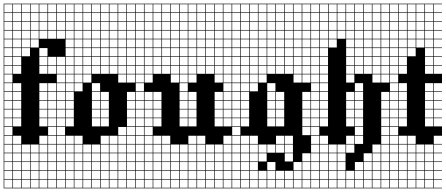

<svg xmlns="http://www.w3.org/2000/svg" viewBox="-20 -785 2421 1043"><path d="M0 238.1V-765.1H285.7V-761.9H241.3V-717.5H285.7V-714.3H241.3V-669.8H285.7V-666.7H241.3V-622.2H285.7V-619H241.3V-574.6H285.7V-571.4H333.3V-476.2H241.3V-431.7H285.7V-428.6H241.3V-384.1H285.7V-333.3H241.3V-288.9H285.7V-285.7H241.3V-241.3H285.7V-238.1H241.3V-193.7H285.7V-190.5H241.3V-146H285.7V-142.9H241.3V-98.4H285.7V-95.2H241.3V-50.8H285.7V-47.6H241.3V-3.2H285.7V0H241.3V44.4H285.7V47.6H241.3V92.1H285.7V95.2H241.3V139.7H285.7V142.9H241.3V187.3H285.7V190.5H241.3V234.9H285.7V238.1ZM50.8 -717.5H95.2V-761.9H50.8ZM146 -717.5H190.5V-761.9H146ZM98.4 -717.5H142.9V-761.9H98.4ZM3.2 -717.5H47.6V-761.9H3.2ZM193.7 -717.5H238.1V-761.9H193.7ZM146 -669.8H190.5V-714.3H146ZM98.4 -669.8H142.9V-714.3H98.4ZM3.2 -669.8H47.6V-714.3H3.2ZM193.7 -669.8H238.1V-714.3H193.7ZM50.8 -669.8H95.2V-714.3H50.8ZM50.8 -622.2H95.2V-666.7H50.8ZM146 -622.2H190.5V-666.7H146ZM98.4 -622.2H142.9V-666.7H98.4ZM3.2 -622.2H47.6V-666.7H3.2ZM193.7 -622.2H238.1V-666.7H193.7ZM146 -574.6H190.5V-619H146ZM193.7 -574.6H238.1V-619H193.7ZM98.4 -574.6H142.9V-619H98.4ZM3.2 -574.6H47.6V-619H3.2ZM50.8 -574.6H95.2V-619H50.8ZM146 -527H190.5V-571.4H146ZM98.4 -527H142.9V-571.4H98.4ZM3.2 -527H47.6V-571.4H3.2ZM50.8 -527H95.2V-571.4H50.8ZM193.7 -479.4H238.1V-523.8H193.7ZM98.4 -479.4H142.9V-523.8H98.4ZM3.2 -479.4H47.6V-523.8H3.2ZM50.8 -479.4H95.2V-523.8H50.8ZM193.7 -431.7H238.1V-476.2H193.7ZM50.8 -431.7H95.2V-476.2H50.8ZM3.2 -431.7H47.6V-476.2H3.2ZM50.8 -384.1H95.2V-428.6H50.8ZM193.7 -384.1H238.1V-428.6H193.7ZM3.2 -384.1H47.6V-428.6H3.2ZM3.2 -336.5H47.6V-381H3.2ZM50.8 -288.9H95.2V-333.3H50.8ZM193.7 -288.9H238.1V-333.3H193.7ZM3.2 -288.9H47.6V-333.3H3.2ZM50.8 -241.3H95.2V-285.7H50.8ZM193.7 -241.3H238.1V-285.7H193.7ZM3.2 -241.3H47.6V-285.7H3.2ZM50.8 -193.7H95.2V-238.1H50.8ZM193.7 -193.7H238.1V-238.1H193.7ZM3.2 -193.7H47.6V-238.1H3.2ZM3.2 -146H47.6V-190.5H3.2ZM193.7 -146H238.1V-190.5H193.7ZM50.8 -146H95.2V-190.5H50.8ZM3.2 -98.4H47.6V-142.9H3.2ZM193.7 -98.4H238.1V-142.9H193.7ZM50.8 -98.4H95.2V-142.9H50.8ZM47.6 -95.2H3.2V-50.8H47.6ZM3.2 -3.2H47.6V-47.6H3.2ZM193.7 -3.2H238.1V-47.6H193.7ZM50.8 -3.2H95.2V-47.6H50.8ZM98.4 44.4H142.9V0H98.4ZM146 44.4H190.5V0H146ZM3.2 44.4H47.6V0H3.2ZM193.7 44.4H238.1V0H193.7ZM50.8 44.4H95.2V0H50.8ZM98.4 92.1H142.9V47.6H98.4ZM50.8 92.1H95.2V47.6H50.8ZM146 92.1H190.5V47.6H146ZM3.2 92.1H47.6V47.6H3.2ZM193.7 92.1H238.1V47.6H193.7ZM98.4 139.7H142.9V95.2H98.4ZM50.8 139.7H95.2V95.2H50.8ZM146 139.7H190.5V95.2H146ZM3.2 139.7H47.6V95.2H3.2ZM193.7 139.7H238.1V95.2H193.7ZM98.4 187.3H142.9V142.9H98.4ZM50.8 187.3H95.2V142.9H50.8ZM146 187.3H190.5V142.9H146ZM3.2 187.3H47.6V142.9H3.2ZM193.7 187.3H238.1V142.9H193.7ZM193.7 234.9H238.1V190.5H193.7ZM146 234.9H190.5V190.5H146ZM3.2 234.9H47.6V190.5H3.2ZM50.8 234.9H95.2V190.5H50.8ZM98.4 234.9H142.9V190.5H98.4Z M285.7 238.1V-765.1H714.3V-761.9H669.8V-717.5H714.3V-714.3H669.8V-669.8H714.3V-666.7H669.8V-622.2H714.3V-619H669.8V-574.6H714.3V-571.4H669.8V-527H714.3V-523.8H669.8V-479.4H714.3V-476.2H669.8V-431.7H714.3V-428.6H669.8V-384.1H714.3V-381H669.8V-336.5H714.3V-285.7H669.8V-241.3H714.3V-238.1H669.8V-193.7H714.3V-190.5H669.8V-146H714.3V-142.9H669.8V-98.4H714.3V-95.2H669.8V-50.8H714.3V-47.6H669.8V-3.2H714.3V0H669.8V44.4H714.3V47.6H669.8V92.1H714.3V95.2H669.8V139.7H714.3V142.9H669.8V187.3H714.3V190.5H669.8V234.9H714.3V238.1ZM622.2 -717.5H666.7V-761.9H622.2ZM574.6 -717.5H619V-761.9H574.6ZM527 -717.5H571.4V-761.9H527ZM479.4 -717.5H523.8V-761.9H479.4ZM431.7 -717.5H476.2V-761.9H431.7ZM384.1 -717.5H428.6V-761.9H384.1ZM336.5 -717.5H381V-761.9H336.5ZM288.9 -717.5H333.3V-761.9H288.9ZM622.2 -669.8H666.7V-714.3H622.2ZM574.6 -669.8H619V-714.3H574.6ZM527 -669.8H571.4V-714.3H527ZM479.4 -669.8H523.8V-714.3H479.4ZM431.7 -669.8H476.2V-714.3H431.7ZM384.1 -669.8H428.6V-714.3H384.1ZM336.5 -669.8H381V-714.3H336.5ZM288.9 -669.8H333.3V-714.3H288.9ZM431.7 -622.2H476.2V-666.7H431.7ZM384.1 -622.2H428.6V-666.7H384.1ZM288.9 -622.2H333.3V-666.7H288.9ZM527 -622.2H571.4V-666.7H527ZM336.5 -622.2H381V-666.7H336.5ZM622.2 -622.2H666.7V-666.7H622.2ZM479.4 -622.2H523.8V-666.7H479.4ZM574.6 -622.2H619V-666.7H574.6ZM527 -574.6H571.4V-619H527ZM288.9 -574.6H333.3V-619H288.9ZM384.1 -574.6H428.6V-619H384.1ZM479.4 -574.6H523.8V-619H479.4ZM622.2 -574.6H666.7V-619H622.2ZM431.7 -574.6H476.2V-619H431.7ZM336.5 -574.6H381V-619H336.5ZM574.6 -574.6H619V-619H574.6ZM336.5 -527H381V-571.4H336.5ZM622.2 -527H666.7V-571.4H622.2ZM479.4 -527H523.8V-571.4H479.4ZM288.9 -527H333.3V-571.4H288.9ZM384.1 -527H428.6V-571.4H384.1ZM527 -527H571.4V-571.4H527ZM574.6 -527H619V-571.4H574.6ZM431.7 -527H476.2V-571.4H431.7ZM431.7 -479.4H476.2V-523.8H431.7ZM622.2 -479.4H666.7V-523.8H622.2ZM574.6 -479.4H619V-523.8H574.6ZM288.9 -479.4H333.3V-523.8H288.9ZM527 -479.4H571.4V-523.8H527ZM336.5 -479.4H381V-523.8H336.5ZM384.1 -479.4H428.6V-523.8H384.1ZM479.4 -479.4H523.8V-523.8H479.4ZM288.9 -431.7H333.3V-476.2H288.9ZM574.6 -431.7H619V-476.2H574.6ZM431.7 -431.7H476.2V-476.2H431.7ZM527 -431.7H571.4V-476.2H527ZM384.1 -431.7H428.6V-476.2H384.1ZM336.5 -431.7H381V-476.2H336.5ZM479.4 -431.7H523.8V-476.2H479.4ZM622.2 -431.7H666.7V-476.2H622.2ZM384.1 -384.1H428.6V-428.6H384.1ZM527 -384.1H571.4V-428.6H527ZM431.7 -384.1H476.2V-428.6H431.7ZM574.6 -384.1H619V-428.6H574.6ZM288.9 -384.1H333.3V-428.6H288.9ZM336.5 -384.1H381V-428.6H336.5ZM622.2 -384.1H666.7V-428.6H622.2ZM479.4 -384.1H523.8V-428.6H479.4ZM384.1 -336.5H428.6V-381H384.1ZM431.7 -336.5H476.2V-381H431.7ZM288.9 -336.5H333.3V-381H288.9ZM336.5 -336.5H381V-381H336.5ZM622.2 -336.5H666.7V-381H622.2ZM288.9 -288.9H333.3V-333.3H288.9ZM384.1 -288.9H428.6V-333.3H384.1ZM336.5 -288.9H381V-333.3H336.5ZM479.4 -288.9H523.8V-333.3H479.4ZM288.9 -241.3H333.3V-285.7H288.9ZM527 -241.3H571.4V-285.7H527ZM336.5 -241.3H381V-285.7H336.5ZM479.4 -241.3H523.8V-285.7H479.4ZM288.9 -193.7H333.3V-238.1H288.9ZM527 -193.7H571.4V-238.1H527ZM336.5 -193.7H381V-238.1H336.5ZM479.4 -193.7H523.8V-238.1H479.4ZM479.4 -146H523.8V-190.5H479.4ZM336.5 -146H381V-190.5H336.5ZM288.9 -146H333.3V-190.5H288.9ZM527 -146H571.4V-190.5H527ZM479.4 -98.4H523.8V-142.9H479.4ZM336.5 -98.4H381V-142.9H336.5ZM288.9 -98.4H333.3V-142.9H288.9ZM527 -98.4H571.4V-142.9H527ZM333.3 -95.2H288.9V-50.8H333.3ZM622.2 -50.8H666.7V-95.2H622.2ZM527 -3.2H571.4V-47.6H527ZM288.9 -3.2H333.3V-47.6H288.9ZM336.5 -3.2H381V-47.6H336.5ZM622.2 -3.2H666.7V-47.6H622.2ZM384.1 -3.2H428.6V-47.6H384.1ZM574.6 -3.2H619V-47.6H574.6ZM384.1 44.4H428.6V0H384.1ZM527 44.4H571.4V0H527ZM336.5 44.4H381V0H336.5ZM479.4 44.4H523.8V0H479.4ZM431.7 44.4H476.2V0H431.7ZM622.2 44.4H666.7V0H622.2ZM288.9 44.4H333.3V0H288.9ZM574.6 44.4H619V0H574.6ZM336.5 92.1H381V47.6H336.5ZM527 92.1H571.4V47.6H527ZM431.7 92.1H476.2V47.6H431.7ZM288.9 92.1H333.3V47.6H288.9ZM622.2 92.1H666.7V47.6H622.2ZM479.4 92.1H523.8V47.6H479.4ZM384.1 92.1H428.6V47.6H384.1ZM574.6 92.1H619V47.6H574.6ZM574.6 139.7H619V95.2H574.6ZM384.1 139.7H428.6V95.2H384.1ZM288.9 139.7H333.3V95.2H288.9ZM622.2 139.7H666.7V95.2H622.2ZM431.7 139.7H476.2V95.2H431.7ZM479.4 139.7H523.8V95.2H479.4ZM527 139.7H571.4V95.2H527ZM336.5 139.7H381V95.2H336.5ZM384.1 187.3H428.6V142.9H384.1ZM574.6 187.3H619V142.9H574.6ZM288.9 187.3H333.3V142.9H288.9ZM622.2 187.3H666.7V142.9H622.2ZM431.7 187.3H476.2V142.9H431.7ZM479.4 187.3H523.8V142.9H479.4ZM336.5 187.3H381V142.9H336.5ZM527 187.3H571.4V142.9H527ZM527 234.9H571.4V190.5H527ZM384.1 234.9H428.6V190.5H384.1ZM622.2 234.9H666.7V190.5H622.2ZM574.6 234.9H619V190.5H574.6ZM431.7 234.9H476.2V190.5H431.7ZM479.4 234.9H523.8V190.5H479.4ZM336.5 234.9H381V190.5H336.5ZM288.9 234.9H333.3V190.5H288.9Z M714.3 238.1V-765.1H1238.1V-761.9H1193.7V-717.5H1238.1V-714.3H1193.7V-669.8H1238.1V-666.7H1193.7V-622.2H1238.1V-619H1193.7V-574.6H1238.1V-571.4H1193.7V-527H1238.1V-523.8H1193.7V-479.4H1238.1V-476.2H1193.7V-431.7H1238.1V-428.6H1193.7V-384.1H1238.1V-381H1193.7V-336.5H1238.1V-333.3H1193.7V-288.9H1238.1V-285.7H1193.7V-241.3H1238.1V-238.1H1193.7V-193.7H1238.1V-190.5H1193.7V-146H1238.1V-142.9H1193.7V-98.4H1238.1V-47.6H1193.7V-3.2H1238.1V0H1193.7V44.4H1238.1V47.6H1193.7V92.1H1238.1V95.2H1193.7V139.7H1238.1V142.9H1193.7V187.3H1238.1V190.5H1193.7V234.9H1238.1V238.1ZM1146 -717.5H1190.5V-761.9H1146ZM1098.4 -717.5H1142.9V-761.9H1098.4ZM1050.8 -717.5H1095.2V-761.9H1050.8ZM1003.2 -717.5H1047.6V-761.9H1003.2ZM955.6 -717.5H1000V-761.9H955.6ZM907.9 -717.5H952.4V-761.9H907.9ZM860.3 -717.5H904.8V-761.9H860.3ZM812.7 -717.5H857.1V-761.9H812.7ZM765.1 -717.5H809.5V-761.9H765.1ZM717.5 -717.5H761.9V-761.9H717.5ZM1146 -669.8H1190.5V-714.3H1146ZM1098.4 -669.8H1142.9V-714.3H1098.4ZM1050.8 -669.8H1095.2V-714.3H1050.8ZM1003.2 -669.8H1047.6V-714.3H1003.2ZM955.6 -669.8H1000V-714.3H955.6ZM907.9 -669.8H952.4V-714.3H907.9ZM860.3 -669.8H904.8V-714.3H860.3ZM812.7 -669.8H857.1V-714.3H812.7ZM765.1 -669.8H809.5V-714.3H765.1ZM717.5 -669.8H761.9V-714.3H717.5ZM717.5 -622.2H761.9V-666.7H717.5ZM1146 -622.2H1190.5V-666.7H1146ZM907.9 -622.2H952.4V-666.7H907.9ZM1098.4 -622.2H1142.9V-666.7H1098.4ZM955.6 -622.2H1000V-666.7H955.6ZM860.3 -622.2H904.8V-666.7H860.3ZM765.1 -622.2H809.5V-666.7H765.1ZM1050.8 -622.2H1095.2V-666.7H1050.8ZM812.7 -622.2H857.1V-666.7H812.7ZM1003.2 -622.2H1047.6V-666.7H1003.2ZM1146 -574.6H1190.5V-619H1146ZM907.9 -574.6H952.4V-619H907.9ZM1098.4 -574.6H1142.9V-619H1098.4ZM955.6 -574.6H1000V-619H955.6ZM860.3 -574.6H904.8V-619H860.3ZM765.1 -574.6H809.5V-619H765.1ZM717.5 -574.6H761.9V-619H717.5ZM1003.2 -574.6H1047.6V-619H1003.2ZM1050.8 -574.6H1095.2V-619H1050.8ZM812.7 -574.6H857.1V-619H812.7ZM812.7 -527H857.1V-571.4H812.7ZM1146 -527H1190.5V-571.4H1146ZM907.9 -527H952.4V-571.4H907.9ZM955.6 -527H1000V-571.4H955.6ZM1098.4 -527H1142.9V-571.4H1098.4ZM765.1 -527H809.5V-571.4H765.1ZM717.5 -527H761.9V-571.4H717.5ZM860.3 -527H904.8V-571.4H860.3ZM1003.2 -527H1047.6V-571.4H1003.2ZM1050.8 -527H1095.2V-571.4H1050.8ZM812.7 -479.4H857.1V-523.8H812.7ZM1098.4 -479.4H1142.9V-523.8H1098.4ZM1146 -479.4H1190.5V-523.8H1146ZM1050.8 -479.4H1095.2V-523.8H1050.8ZM717.5 -479.4H761.9V-523.8H717.5ZM907.9 -479.4H952.4V-523.8H907.9ZM1003.2 -479.4H1047.6V-523.8H1003.2ZM955.6 -479.4H1000V-523.8H955.6ZM860.3 -479.4H904.8V-523.8H860.3ZM765.1 -479.4H809.5V-523.8H765.1ZM812.7 -431.7H857.1V-476.2H812.7ZM1146 -431.7H1190.5V-476.2H1146ZM1050.8 -431.7H1095.2V-476.2H1050.8ZM717.5 -431.7H761.9V-476.2H717.5ZM1098.4 -431.7H1142.9V-476.2H1098.4ZM1003.2 -431.7H1047.6V-476.2H1003.2ZM907.9 -431.7H952.4V-476.2H907.9ZM955.6 -431.7H1000V-476.2H955.6ZM860.3 -431.7H904.8V-476.2H860.3ZM765.1 -431.7H809.5V-476.2H765.1ZM812.7 -384.1H857.1V-428.6H812.7ZM717.5 -384.1H761.9V-428.6H717.5ZM765.1 -384.1H809.5V-428.6H765.1ZM860.3 -384.1H904.8V-428.6H860.3ZM907.9 -384.1H952.4V-428.6H907.9ZM1003.2 -384.1H1047.6V-428.6H1003.2ZM1098.4 -384.1H1142.9V-428.6H1098.4ZM1146 -384.1H1190.5V-428.6H1146ZM1050.8 -384.1H1095.2V-428.6H1050.8ZM955.6 -384.1H1000V-428.6H955.6ZM717.5 -336.5H761.9V-381H717.5ZM765.1 -336.5H809.5V-381H765.1ZM1146 -336.5H1190.5V-381H1146ZM1003.2 -336.5H1047.6V-381H1003.2ZM907.9 -336.5H952.4V-381H907.9ZM955.6 -336.5H1000V-381H955.6ZM761.9 -333.3H717.5V-288.9H761.9ZM955.6 -288.9H1000V-333.3H955.6ZM955.6 -241.3H1000V-285.7H955.6ZM812.7 -241.3H857.1V-285.7H812.7ZM1003.2 -241.3H1047.6V-285.7H1003.2ZM1146 -241.3H1190.5V-285.7H1146ZM717.5 -241.3H761.9V-285.7H717.5ZM765.1 -241.3H809.5V-285.7H765.1ZM1003.2 -193.7H1047.6V-238.1H1003.2ZM765.1 -193.7H809.5V-238.1H765.1ZM1146 -193.7H1190.5V-238.1H1146ZM955.6 -193.7H1000V-238.1H955.6ZM812.7 -193.7H857.1V-238.1H812.7ZM717.5 -193.7H761.9V-238.1H717.5ZM717.5 -146H761.9V-190.5H717.5ZM812.7 -146H857.1V-190.5H812.7ZM955.6 -146H1000V-190.5H955.6ZM1146 -146H1190.5V-190.5H1146ZM765.1 -146H809.5V-190.5H765.1ZM1003.2 -146H1047.6V-190.5H1003.2ZM765.1 -98.4H809.5V-142.9H765.1ZM717.5 -98.4H761.9V-142.9H717.5ZM955.6 -98.4H1000V-142.9H955.6ZM1003.2 -98.4H1047.6V-142.9H1003.2ZM812.7 -98.4H857.1V-142.9H812.7ZM1146 -98.4H1190.5V-142.9H1146ZM765.1 -50.8H809.5V-95.2H765.1ZM717.5 -50.8H761.9V-95.2H717.5ZM765.1 -3.2H809.5V-47.6H765.1ZM1050.8 -3.2H1095.2V-47.6H1050.8ZM1003.2 -3.2H1047.6V-47.6H1003.2ZM717.5 -3.2H761.9V-47.6H717.5ZM860.3 -3.2H904.8V-47.6H860.3ZM812.7 -3.2H857.1V-47.6H812.7ZM1146 44.4H1190.5V0H1146ZM860.3 44.4H904.8V0H860.3ZM1050.8 44.4H1095.2V0H1050.8ZM1003.2 44.4H1047.6V0H1003.2ZM1098.4 44.4H1142.9V0H1098.4ZM907.9 44.4H952.4V0H907.9ZM765.1 44.4H809.5V0H765.1ZM955.6 44.4H1000V0H955.6ZM812.7 44.4H857.1V0H812.7ZM717.5 44.4H761.9V0H717.5ZM1146 92.1H1190.5V47.6H1146ZM860.3 92.1H904.8V47.6H860.3ZM1003.2 92.1H1047.6V47.6H1003.2ZM907.9 92.1H952.4V47.6H907.9ZM1050.8 92.1H1095.2V47.6H1050.8ZM765.1 92.1H809.5V47.6H765.1ZM955.6 92.1H1000V47.6H955.6ZM812.7 92.1H857.1V47.6H812.7ZM717.5 92.1H761.9V47.6H717.5ZM1098.4 92.1H1142.9V47.6H1098.4ZM955.6 139.7H1000V95.2H955.6ZM1098.4 139.7H1142.9V95.2H1098.4ZM812.7 139.7H857.1V95.2H812.7ZM1050.8 139.7H1095.2V95.2H1050.8ZM717.5 139.7H761.9V95.2H717.5ZM1146 139.7H1190.5V95.2H1146ZM860.3 139.7H904.8V95.2H860.3ZM1003.2 139.7H1047.6V95.2H1003.2ZM907.9 139.7H952.4V95.2H907.9ZM765.1 139.7H809.5V95.2H765.1ZM1098.4 187.3H1142.9V142.9H1098.4ZM812.7 187.3H857.1V142.9H812.7ZM1050.8 187.3H1095.2V142.9H1050.8ZM717.5 187.3H761.9V142.9H717.5ZM1146 187.3H1190.5V142.9H1146ZM860.3 187.3H904.8V142.9H860.3ZM1003.2 187.3H1047.6V142.9H1003.2ZM907.9 187.3H952.4V142.9H907.9ZM955.6 187.3H1000V142.9H955.6ZM765.1 187.3H809.5V142.9H765.1ZM1098.4 234.9H1142.9V190.5H1098.4ZM812.7 234.9H857.1V190.5H812.7ZM1050.8 234.9H1095.2V190.5H1050.8ZM1146 234.9H1190.5V190.5H1146ZM860.3 234.9H904.8V190.5H860.3ZM1003.2 234.9H1047.6V190.5H1003.2ZM907.9 234.9H952.4V190.5H907.9ZM955.6 234.9H1000V190.5H955.6ZM717.5 234.9H761.9V190.5H717.5ZM765.1 234.9H809.5V190.5H765.1Z M1238.1 238.1V-765.1H1666.7V-761.9H1622.2V-717.5H1666.7V-714.3H1622.2V-669.8H1666.7V-666.7H1622.2V-622.2H1666.7V-619H1622.2V-574.6H1666.7V-571.4H1622.2V-527H1666.7V-523.8H1622.2V-479.4H1666.7V-476.2H1622.2V-431.7H1666.7V-428.6H1622.2V-384.1H1666.7V-381H1622.2V-336.5H1666.7V-285.7H1622.2V-241.3H1666.7V-238.1H1622.2V-193.7H1666.7V-190.5H1622.2V-146H1666.7V-142.9H1622.2V-98.4H1666.7V-95.2H1622.2V-50.8H1666.7V47.6H1622.2V92.1H1666.7V95.2H1622.2V139.7H1666.7V142.9H1622.2V187.3H1666.7V190.5H1622.2V234.9H1666.7V238.1ZM1574.6 -717.5H1619V-761.9H1574.6ZM1288.9 -717.5H1333.3V-761.9H1288.9ZM1384.1 -717.5H1428.6V-761.9H1384.1ZM1336.5 -717.5H1381V-761.9H1336.5ZM1431.7 -717.5H1476.2V-761.9H1431.7ZM1241.3 -717.5H1285.7V-761.9H1241.3ZM1527 -717.5H1571.4V-761.9H1527ZM1479.4 -717.5H1523.8V-761.9H1479.4ZM1241.3 -669.8H1285.7V-714.3H1241.3ZM1288.9 -669.8H1333.3V-714.3H1288.9ZM1574.6 -669.8H1619V-714.3H1574.6ZM1527 -669.8H1571.4V-714.3H1527ZM1479.4 -669.8H1523.8V-714.3H1479.4ZM1384.1 -669.8H1428.6V-714.3H1384.1ZM1431.7 -669.8H1476.2V-714.3H1431.7ZM1336.5 -669.8H1381V-714.3H1336.5ZM1288.9 -622.2H1333.3V-666.7H1288.9ZM1479.4 -622.2H1523.8V-666.7H1479.4ZM1336.5 -622.2H1381V-666.7H1336.5ZM1384.1 -622.2H1428.6V-666.7H1384.1ZM1241.3 -622.2H1285.7V-666.7H1241.3ZM1527 -622.2H1571.4V-666.7H1527ZM1574.6 -622.2H1619V-666.7H1574.6ZM1431.7 -622.2H1476.2V-666.7H1431.7ZM1527 -574.6H1571.4V-619H1527ZM1479.4 -574.6H1523.8V-619H1479.4ZM1431.7 -574.6H1476.2V-619H1431.7ZM1574.6 -574.6H1619V-619H1574.6ZM1241.3 -574.6H1285.7V-619H1241.3ZM1384.1 -574.6H1428.6V-619H1384.1ZM1336.5 -574.6H1381V-619H1336.5ZM1288.9 -574.6H1333.3V-619H1288.9ZM1479.4 -527H1523.8V-571.4H1479.4ZM1431.7 -527H1476.2V-571.4H1431.7ZM1336.5 -527H1381V-571.4H1336.5ZM1241.3 -527H1285.7V-571.4H1241.3ZM1384.1 -527H1428.6V-571.4H1384.1ZM1288.9 -527H1333.3V-571.4H1288.9ZM1527 -527H1571.4V-571.4H1527ZM1574.6 -527H1619V-571.4H1574.6ZM1288.9 -479.4H1333.3V-523.8H1288.9ZM1384.1 -479.4H1428.6V-523.8H1384.1ZM1431.7 -479.4H1476.2V-523.8H1431.7ZM1479.4 -479.4H1523.8V-523.8H1479.4ZM1241.3 -479.4H1285.7V-523.8H1241.3ZM1527 -479.4H1571.4V-523.8H1527ZM1574.6 -479.4H1619V-523.8H1574.6ZM1336.5 -479.4H1381V-523.8H1336.5ZM1384.1 -431.7H1428.6V-476.2H1384.1ZM1336.5 -431.7H1381V-476.2H1336.5ZM1574.6 -431.7H1619V-476.2H1574.6ZM1431.7 -431.7H1476.2V-476.2H1431.7ZM1527 -431.7H1571.4V-476.2H1527ZM1288.9 -431.7H1333.3V-476.2H1288.9ZM1479.4 -431.7H1523.8V-476.2H1479.4ZM1241.3 -431.7H1285.7V-476.2H1241.3ZM1336.5 -384.1H1381V-428.6H1336.5ZM1574.6 -384.1H1619V-428.6H1574.6ZM1479.4 -384.1H1523.8V-428.6H1479.4ZM1431.7 -384.1H1476.2V-428.6H1431.7ZM1384.1 -384.1H1428.6V-428.6H1384.1ZM1527 -384.1H1571.4V-428.6H1527ZM1288.9 -384.1H1333.3V-428.6H1288.9ZM1241.3 -384.1H1285.7V-428.6H1241.3ZM1574.6 -336.5H1619V-381H1574.6ZM1384.1 -336.5H1428.6V-381H1384.1ZM1336.5 -336.5H1381V-381H1336.5ZM1288.9 -336.5H1333.3V-381H1288.9ZM1241.3 -336.5H1285.7V-381H1241.3ZM1336.5 -288.9H1381V-333.3H1336.5ZM1431.7 -288.9H1476.2V-333.3H1431.7ZM1241.3 -288.9H1285.7V-333.3H1241.3ZM1288.9 -288.9H1333.3V-333.3H1288.9ZM1288.9 -241.3H1333.3V-285.7H1288.9ZM1431.7 -241.3H1476.2V-285.7H1431.7ZM1241.3 -241.3H1285.7V-285.7H1241.3ZM1479.4 -241.3H1523.8V-285.7H1479.4ZM1431.7 -193.7H1476.2V-238.1H1431.7ZM1241.3 -193.7H1285.7V-238.1H1241.3ZM1288.9 -193.7H1333.3V-238.1H1288.9ZM1479.4 -193.7H1523.8V-238.1H1479.4ZM1431.7 -146H1476.2V-190.5H1431.7ZM1241.3 -146H1285.7V-190.5H1241.3ZM1288.9 -146H1333.3V-190.5H1288.9ZM1479.4 -146H1523.8V-190.5H1479.4ZM1431.7 -98.4H1476.2V-142.9H1431.7ZM1288.9 -98.4H1333.3V-142.9H1288.9ZM1241.3 -98.4H1285.7V-142.9H1241.3ZM1479.4 -98.4H1523.8V-142.9H1479.4ZM1285.7 -95.2H1241.3V-50.8H1285.7ZM1479.4 -3.2H1523.8V-47.6H1479.4ZM1336.5 -3.2H1381V-47.6H1336.5ZM1241.3 -3.2H1285.7V-47.6H1241.3ZM1527 -3.2H1571.4V-47.6H1527ZM1288.9 -3.2H1333.3V-47.6H1288.9ZM1288.9 44.4H1333.3V0H1288.9ZM1431.7 44.4H1476.2V0H1431.7ZM1241.3 44.4H1285.7V0H1241.3ZM1479.4 44.4H1523.8V0H1479.4ZM1336.5 44.4H1381V0H1336.5ZM1527 44.4H1571.4V0H1527ZM1384.1 44.4H1428.6V0H1384.1ZM1241.3 92.1H1285.7V47.6H1241.3ZM1336.5 92.1H1381V47.6H1336.5ZM1527 92.1H1571.4V47.6H1527ZM1288.9 92.1H1333.3V47.6H1288.9ZM1384.1 92.1H1428.6V47.6H1384.1ZM1288.9 139.7H1333.3V95.2H1288.9ZM1241.3 139.7H1285.7V95.2H1241.3ZM1431.7 139.7H1476.2V95.2H1431.7ZM1574.6 139.7H1619V95.2H1574.6ZM1336.5 139.7H1381V95.2H1336.5ZM1479.4 187.3H1523.8V142.9H1479.4ZM1336.5 187.3H1381V142.9H1336.5ZM1384.1 187.3H1428.6V142.9H1384.1ZM1574.6 187.3H1619V142.9H1574.6ZM1527 187.3H1571.4V142.9H1527ZM1431.7 187.3H1476.2V142.9H1431.7ZM1288.9 187.3H1333.3V142.9H1288.9ZM1241.3 187.3H1285.7V142.9H1241.3ZM1479.4 234.9H1523.8V190.5H1479.4ZM1574.6 234.9H1619V190.5H1574.6ZM1336.5 234.9H1381V190.5H1336.5ZM1527 234.9H1571.4V190.5H1527ZM1431.7 234.9H1476.2V190.5H1431.7ZM1288.9 234.9H1333.3V190.5H1288.9ZM1241.3 234.9H1285.7V190.5H1241.3ZM1384.1 234.9H1428.6V190.5H1384.1Z M1666.7 238.1V-765.1H2095.2V-761.9H2050.8V-717.5H2095.2V-714.3H2050.8V-669.8H2095.2V-666.7H2050.8V-622.2H2095.2V-619H2050.8V-574.6H2095.2V-571.4H2050.8V-527H2095.2V-523.8H2050.8V-479.4H2095.2V-476.2H2050.8V-431.7H2095.2V-428.6H2050.8V-384.1H2095.2V-381H2050.8V-336.5H2095.2V-285.7H2050.8V-241.3H2095.2V-238.1H2050.8V-193.7H2095.2V-190.5H2050.8V-146H2095.2V-142.9H2050.8V-98.4H2095.2V-95.2H2050.8V-50.8H2095.2V-47.6H2050.8V-3.2H2095.2V0H2050.8V44.4H2095.2V47.6H2050.8V92.1H2095.2V95.2H2050.8V139.7H2095.2V142.9H2050.8V187.3H2095.2V190.5H2050.8V234.9H2095.2V238.1ZM2003.2 -717.5H2047.6V-761.9H2003.2ZM1955.6 -717.5H2000V-761.9H1955.6ZM1907.9 -717.5H1952.4V-761.9H1907.9ZM1717.5 -717.5H1761.9V-761.9H1717.5ZM1860.3 -717.5H1904.8V-761.9H1860.3ZM1812.7 -717.5H1857.1V-761.9H1812.7ZM1669.8 -717.5H1714.3V-761.9H1669.8ZM1765.1 -717.5H1809.5V-761.9H1765.1ZM2003.2 -669.8H2047.6V-714.3H2003.2ZM1955.6 -669.8H2000V-714.3H1955.6ZM1717.5 -669.8H1761.9V-714.3H1717.5ZM1907.9 -669.8H1952.4V-714.3H1907.9ZM1860.3 -669.8H1904.8V-714.3H1860.3ZM1812.7 -669.8H1857.1V-714.3H1812.7ZM1765.1 -669.8H1809.5V-714.3H1765.1ZM1669.8 -669.8H1714.3V-714.3H1669.8ZM2003.2 -622.2H2047.6V-666.7H2003.2ZM1717.5 -622.2H1761.9V-666.7H1717.5ZM1955.6 -622.2H2000V-666.7H1955.6ZM1907.9 -622.2H1952.4V-666.7H1907.9ZM1860.3 -622.2H1904.8V-666.7H1860.3ZM1765.1 -622.2H1809.5V-666.7H1765.1ZM1669.8 -622.2H1714.3V-666.7H1669.8ZM1812.7 -622.2H1857.1V-666.7H1812.7ZM1812.7 -574.6H1857.1V-619H1812.7ZM1669.8 -574.6H1714.3V-619H1669.8ZM1860.3 -574.6H1904.8V-619H1860.3ZM1765.1 -574.6H1809.5V-619H1765.1ZM1907.9 -574.6H1952.4V-619H1907.9ZM1955.6 -574.6H2000V-619H1955.6ZM2003.2 -574.6H2047.6V-619H2003.2ZM1717.5 -574.6H1761.9V-619H1717.5ZM1809.5 -571.4H1765.1V-527H1809.5ZM1717.5 -527H1761.9V-571.4H1717.5ZM1955.6 -527H2000V-571.4H1955.6ZM1907.9 -527H1952.4V-571.4H1907.9ZM1860.3 -527H1904.8V-571.4H1860.3ZM1669.8 -527H1714.3V-571.4H1669.8ZM2003.2 -527H2047.6V-571.4H2003.2ZM1717.5 -479.4H1761.9V-523.8H1717.5ZM1955.6 -479.4H2000V-523.8H1955.6ZM1907.9 -479.4H1952.4V-523.8H1907.9ZM2003.2 -479.4H2047.6V-523.8H2003.2ZM1860.3 -479.4H1904.8V-523.8H1860.3ZM1669.8 -479.4H1714.3V-523.8H1669.8ZM1669.8 -431.7H1714.3V-476.2H1669.8ZM1717.5 -431.7H1761.9V-476.2H1717.5ZM1955.6 -431.7H2000V-476.2H1955.6ZM2003.2 -431.7H2047.6V-476.2H2003.2ZM1907.9 -431.7H1952.4V-476.2H1907.9ZM1860.3 -431.7H1904.8V-476.2H1860.3ZM1717.5 -384.1H1761.9V-428.6H1717.5ZM2003.2 -384.1H2047.6V-428.6H2003.2ZM1955.6 -384.1H2000V-428.6H1955.6ZM1907.9 -384.1H1952.4V-428.6H1907.9ZM1669.8 -384.1H1714.3V-428.6H1669.8ZM1860.3 -384.1H1904.8V-428.6H1860.3ZM1717.5 -336.5H1761.9V-381H1717.5ZM2003.2 -336.5H2047.6V-381H2003.2ZM1669.8 -336.5H1714.3V-381H1669.8ZM1860.3 -336.5H1904.8V-381H1860.3ZM1907.9 -288.9H1952.4V-333.3H1907.9ZM1717.5 -288.9H1761.9V-333.3H1717.5ZM1669.8 -288.9H1714.3V-333.3H1669.8ZM1907.9 -241.3H1952.4V-285.7H1907.9ZM1860.3 -241.3H1904.8V-285.7H1860.3ZM1717.5 -241.3H1761.9V-285.7H1717.5ZM1669.8 -241.3H1714.3V-285.7H1669.8ZM1860.3 -193.7H1904.8V-238.1H1860.3ZM1717.5 -193.7H1761.9V-238.1H1717.5ZM1669.8 -193.7H1714.3V-238.1H1669.8ZM1907.9 -193.7H1952.4V-238.1H1907.9ZM1860.3 -146H1904.8V-190.5H1860.3ZM1717.5 -146H1761.9V-190.5H1717.5ZM1669.8 -146H1714.3V-190.5H1669.8ZM1907.9 -146H1952.4V-190.5H1907.9ZM1717.5 -98.4H1761.9V-142.9H1717.5ZM1669.8 -98.4H1714.3V-142.9H1669.8ZM1907.9 -98.4H1952.4V-142.9H1907.9ZM1860.3 -98.4H1904.8V-142.9H1860.3ZM1669.8 -50.8H1714.3V-95.2H1669.8ZM1907.9 -50.8H1952.4V-95.2H1907.9ZM1860.3 -3.2H1904.8V-47.6H1860.3ZM1669.8 -3.2H1714.3V-47.6H1669.8ZM1717.5 -3.2H1761.9V-47.6H1717.5ZM1907.9 -3.2H1952.4V-47.6H1907.9ZM1812.7 44.4H1857.1V0H1812.7ZM1765.1 44.4H1809.5V0H1765.1ZM1717.5 44.4H1761.9V0H1717.5ZM1860.3 44.4H1904.8V0H1860.3ZM1669.8 44.4H1714.3V0H1669.8ZM2003.2 44.4H2047.6V0H2003.2ZM1812.7 92.1H1857.1V47.6H1812.7ZM1955.6 92.1H2000V47.6H1955.6ZM1717.5 92.1H1761.9V47.6H1717.5ZM1669.8 92.1H1714.3V47.6H1669.8ZM2003.2 92.1H2047.6V47.6H2003.2ZM1765.1 92.1H1809.5V47.6H1765.1ZM1907.9 139.7H1952.4V95.2H1907.9ZM1765.1 139.7H1809.5V95.2H1765.1ZM1955.6 139.7H2000V95.2H1955.6ZM1717.5 139.7H1761.9V95.2H1717.5ZM1669.8 139.7H1714.3V95.2H1669.8ZM1812.7 139.7H1857.1V95.2H1812.7ZM2003.2 139.7H2047.6V95.2H2003.2ZM1907.9 187.3H1952.4V142.9H1907.9ZM1860.3 187.3H1904.8V142.9H1860.3ZM1765.1 187.3H1809.5V142.9H1765.1ZM1955.6 187.3H2000V142.9H1955.6ZM1669.8 187.3H1714.3V142.9H1669.8ZM1717.5 187.3H1761.9V142.9H1717.5ZM1812.7 187.3H1857.1V142.9H1812.7ZM2003.2 187.3H2047.6V142.9H2003.2ZM2003.2 234.9H2047.6V190.5H2003.2ZM1955.6 234.9H2000V190.5H1955.6ZM1907.9 234.9H1952.4V190.5H1907.9ZM1717.5 234.9H1761.9V190.5H1717.5ZM1812.7 234.9H1857.1V190.5H1812.7ZM1765.1 234.9H1809.5V190.5H1765.1ZM1669.8 234.9H1714.3V190.5H1669.8ZM1860.3 234.9H1904.8V190.5H1860.3Z M2095.2 238.1V-765.1H2381V-761.9H2336.5V-717.5H2381V-714.3H2336.5V-669.8H2381V-666.7H2336.5V-622.2H2381V-619H2336.5V-574.6H2381V-571.4H2336.5V-527H2381V-523.8H2336.5V-479.4H2381V-476.2H2336.5V-431.7H2381V-428.6H2336.5V-384.1H2381V-333.3H2336.5V-288.9H2381V-285.7H2336.5V-241.3H2381V-238.1H2336.5V-193.7H2381V-190.5H2336.5V-146H2381V-142.9H2336.5V-98.4H2381V-47.6H2336.5V-3.2H2381V0H2336.5V44.4H2381V47.6H2336.5V92.1H2381V95.2H2336.5V139.7H2381V142.9H2336.5V187.3H2381V190.5H2336.5V234.9H2381V238.1ZM2146 -717.5H2190.5V-761.9H2146ZM2241.3 -717.5H2285.7V-761.9H2241.3ZM2193.7 -717.5H2238.1V-761.9H2193.7ZM2288.9 -717.5H2333.3V-761.9H2288.9ZM2098.4 -717.5H2142.9V-761.9H2098.4ZM2146 -669.8H2190.5V-714.3H2146ZM2241.3 -669.8H2285.7V-714.3H2241.3ZM2193.7 -669.8H2238.1V-714.3H2193.7ZM2098.4 -669.8H2142.9V-714.3H2098.4ZM2288.9 -669.8H2333.3V-714.3H2288.9ZM2241.3 -622.2H2285.7V-666.7H2241.3ZM2193.7 -622.2H2238.1V-666.7H2193.7ZM2288.9 -622.2H2333.3V-666.7H2288.9ZM2098.4 -622.2H2142.9V-666.7H2098.4ZM2146 -622.2H2190.5V-666.7H2146ZM2241.3 -574.6H2285.7V-619H2241.3ZM2288.9 -574.6H2333.3V-619H2288.9ZM2193.7 -574.6H2238.1V-619H2193.7ZM2098.4 -574.6H2142.9V-619H2098.4ZM2146 -574.6H2190.5V-619H2146ZM2288.9 -527H2333.3V-571.4H2288.9ZM2241.3 -527H2285.7V-571.4H2241.3ZM2193.7 -527H2238.1V-571.4H2193.7ZM2098.4 -527H2142.9V-571.4H2098.4ZM2146 -527H2190.5V-571.4H2146ZM2288.9 -479.4H2333.3V-523.8H2288.9ZM2146 -479.4H2190.5V-523.8H2146ZM2098.4 -479.4H2142.9V-523.8H2098.4ZM2193.7 -479.4H2238.1V-523.8H2193.7ZM2146 -431.7H2190.5V-476.2H2146ZM2288.9 -431.7H2333.3V-476.2H2288.9ZM2098.4 -431.7H2142.9V-476.2H2098.4ZM2146 -384.1H2190.5V-428.6H2146ZM2288.9 -384.1H2333.3V-428.6H2288.9ZM2098.4 -384.1H2142.9V-428.6H2098.4ZM2098.4 -336.5H2142.9V-381H2098.4ZM2146 -288.9H2190.5V-333.3H2146ZM2288.9 -288.9H2333.3V-333.3H2288.9ZM2098.4 -288.9H2142.9V-333.3H2098.4ZM2098.4 -241.3H2142.9V-285.7H2098.4ZM2146 -241.3H2190.5V-285.7H2146ZM2288.9 -241.3H2333.3V-285.7H2288.9ZM2146 -193.7H2190.5V-238.1H2146ZM2288.9 -193.7H2333.3V-238.1H2288.9ZM2098.4 -193.7H2142.9V-238.1H2098.4ZM2146 -146H2190.5V-190.5H2146ZM2288.9 -146H2333.3V-190.5H2288.9ZM2098.4 -146H2142.9V-190.5H2098.4ZM2146 -98.4H2190.5V-142.9H2146ZM2288.9 -98.4H2333.3V-142.9H2288.9ZM2098.4 -98.4H2142.9V-142.9H2098.4ZM2142.9 -95.2H2098.4V-50.8H2142.9ZM2193.7 -3.2H2238.1V-47.6H2193.7ZM2098.4 -3.2H2142.9V-47.6H2098.4ZM2146 -3.2H2190.5V-47.6H2146ZM2241.3 44.4H2285.7V0H2241.3ZM2193.7 44.4H2238.1V0H2193.7ZM2098.4 44.4H2142.9V0H2098.4ZM2288.9 44.4H2333.3V0H2288.9ZM2146 44.4H2190.5V0H2146ZM2241.3 92.1H2285.7V47.6H2241.3ZM2098.4 92.1H2142.9V47.6H2098.4ZM2288.9 92.1H2333.3V47.6H2288.9ZM2193.7 92.1H2238.1V47.6H2193.7ZM2146 92.1H2190.5V47.6H2146ZM2241.3 139.7H2285.7V95.2H2241.3ZM2098.4 139.7H2142.9V95.2H2098.4ZM2288.9 139.7H2333.3V95.2H2288.9ZM2193.7 139.7H2238.1V95.2H2193.7ZM2146 139.7H2190.5V95.2H2146ZM2241.3 187.3H2285.7V142.9H2241.3ZM2098.4 187.3H2142.9V142.9H2098.4ZM2288.9 187.3H2333.3V142.9H2288.9ZM2193.7 187.3H2238.1V142.9H2193.7ZM2146 187.3H2190.5V142.9H2146ZM2288.9 234.9H2333.3V190.5H2288.9ZM2241.3 234.9H2285.7V190.5H2241.3ZM2098.4 234.9H2142.9V190.5H2098.4ZM2146 234.9H2190.5V190.5H2146ZM2193.7 234.9H2238.1V190.5H2193.7Z"/></svg>

Font: Jacquard 12 Charted
Style: Regular
Weight: 400
Designer: Sarah Cadigan-Fried
Version: Version 1.000